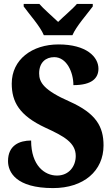

<svg xmlns="http://www.w3.org/2000/svg" viewBox="-20 -951 574 981"><path d="M204 -771H350C369 -816 426 -880 454 -918V-931H373C354 -908 303 -865 277 -839C250 -865 200 -908 181 -931H101V-918C128 -880 186 -816 204 -771ZM251 10C408 10 509 -78 509 -208C509 -305 470 -372 336 -432C204 -490 180 -530 180 -576C180 -632 214 -659 257 -659C320 -659 355 -583 355 -516C450 -516 483 -552 483 -600C483 -660 422 -724 279 -724C144 -724 40 -647 40 -524C40 -431 78 -361 211 -299C307 -255 367 -222 367 -154C367 -102 333 -54 271 -54C209 -54 139 -104 139 -233C80 -233 21 -209 21 -128C21 -72 61 10 251 10Z"/></svg>

Font: Noto Serif Myanmar Condensed Black
Style: Regular
Weight: 900
Width: 3
Designer: Ben Mitchell and the Monotype Design Team
Foundry: Monotype Imaging Inc.
Version: Version 2.106